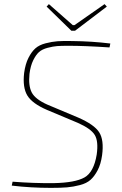

<svg xmlns="http://www.w3.org/2000/svg" viewBox="-20 -900 593 931"><path d="M498 -868 344 -751H326L206 -868L217 -880L333 -778H341L487 -880ZM358 -304 208 -367Q136 -398 112.5 -437Q89 -476 97 -546Q103 -590 118 -619.5Q133 -649 151.5 -665.5Q170 -682 201 -690Q232 -698 259 -700Q286 -702 329 -701Q426 -700 515 -689L511 -670Q392 -678 311 -678Q276 -678 256.5 -676.5Q237 -675 210.5 -668Q184 -661 169 -647.5Q154 -634 141 -607.5Q128 -581 123 -542Q117 -484 134 -451.5Q151 -419 209 -393L359 -330Q437 -296 461 -258.5Q485 -221 475 -147Q469 -104 453.5 -74.5Q438 -45 419 -28Q400 -11 367.5 -2.5Q335 6 305 8.5Q275 11 227 11Q129 11 37 0L41 -19Q143 -11 241 -12Q344 -14 389.5 -39.5Q435 -65 449 -151Q458 -215 439.5 -245.5Q421 -276 358 -304Z"/></svg>

Font: Exo 2.0 Thin
Style: Italic
Weight: 250
Italic angle: -8°
Designer: Natanael Gama
Version: Version 1.001;PS 001.001;hotconv 1.0.70;makeotf.lib2.5.58329